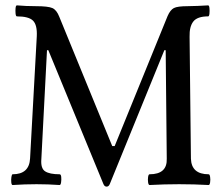

<svg xmlns="http://www.w3.org/2000/svg" viewBox="-20 -686 828 715"><path d="M377 9Q369 9 365 -1L160 -499H155L134 -94Q131 -59 148 -48Q165 -37 202 -37Q207 -37 208 -27Q209 -17 207.5 -7Q206 3 202 3Q159 0 116 0Q72 0 27 3Q23 3 22 -7Q21 -17 22.5 -27Q24 -37 27 -37Q89 -37 92 -96L117 -551Q119 -593 103 -609Q87 -625 43 -625Q39 -625 38 -635.5Q37 -646 38 -656Q39 -666 43 -666Q77 -663 114 -663Q159 -663 175 -656Q191 -649 201 -623L398 -142H407L604 -626Q614 -649 627.5 -656Q641 -663 679 -663Q694 -663 717 -664Q740 -665 755 -666Q759 -666 760 -656Q761 -646 760 -635.5Q759 -625 755 -625Q715 -625 700 -606Q685 -587 686 -549L691 -95Q693 -37 757 -37Q761 -37 762.5 -27Q764 -17 762.5 -7Q761 3 757 3Q703 0 647 0Q592 0 537 3Q533 3 531.5 -7Q530 -17 531.5 -27Q533 -37 537 -37Q603 -37 601 -95L597 -499H592L389 -1Q385 9 377 9Z"/></svg>

Font: Junicode Two Beta Condensed Medium
Style: Regular
Weight: 500
Width: 3
Designer: Peter S. Baker
Foundry: Briery Creek Software
Version: Version 1.053; ttfautohint (v1.8.4)